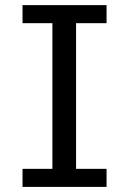

<svg xmlns="http://www.w3.org/2000/svg" viewBox="-20 -733 516 753"><path d="M397.9 -712.9V-642.1H278.3V-70.8H397.9V0H68.4V-70.8H185.5V-642.1H68.4V-712.9Z"/></svg>

Font: Lesson One
Style: Regular
Weight: 400
Designer: But Ko, Victor Gaultney, Annie Olsen, Julie Remington, Don Collingsworth, Eric Hays, Becca Hirsbrunner
Version: Version 1.100